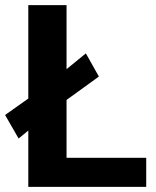

<svg xmlns="http://www.w3.org/2000/svg" viewBox="-35 -731 611 751"><path d="M75.7 0V-710.9H225.3V-113.8H536.9V0ZM37.8 -189.2 -15.1 -281.2 144.3 -394.3 300.8 -522.2 351.8 -431.6 192.6 -316.4Z"/></svg>

Font: RobotoFlex
Style: Regular
Weight: 400
Designer: Berlow after Robertson
Foundry: Google
Version: Version 2.136